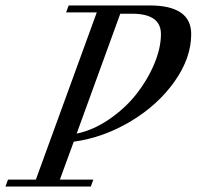

<svg xmlns="http://www.w3.org/2000/svg" viewBox="-60 -683 720 703"><path d="M-40 0 -30.8 -25.4H71.3L294.4 -637.7H182.1L191.4 -663.1H487.3Q640.1 -663.1 640.1 -558.1Q640.1 -470.7 578.9 -384.3Q517.6 -297.9 418.2 -238.5Q318.8 -179.2 210 -164.1L159.2 -25.4H281.7L272.5 0ZM423.3 -632.8H380.4L220.7 -193.8Q281.7 -206.5 339.8 -246.3Q397.9 -286.1 438.7 -337.6Q479.5 -389.2 504.4 -448Q529.3 -506.8 529.3 -558.1Q529.3 -632.8 423.3 -632.8Z"/></svg>

Font: Elstob
Style: Italic
Weight: 400
Italic angle: -20°
Designer: Peter S. Baker
Version: Version 1.015